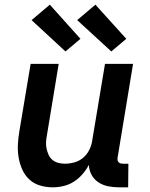

<svg xmlns="http://www.w3.org/2000/svg" viewBox="-20 -793 640 821"><path d="M206 8Q177 8 150.5 0Q124 -8 105 -26Q86 -44 75 -68.5Q64 -93 59.5 -120.5Q55 -148 56.5 -176Q58 -204 63 -233L111 -520H231L181 -217Q178 -202 177 -187Q176 -172 179 -158Q182 -144 187.5 -131.5Q193 -119 203.5 -110Q214 -101 228 -97Q242 -93 257 -93Q277 -93 297.5 -98.5Q318 -104 334.5 -117.5Q351 -131 361 -150.5Q371 -170 374 -190L429 -520H549L483 -120Q482 -115 482.5 -109.5Q483 -104 486.5 -100Q490 -96 495 -94.5Q500 -93 506 -93H529L528 8H489Q465 8 442.5 3.5Q420 -1 401.5 -13Q383 -25 372 -44.5Q361 -64 360 -88Q349 -67 332.5 -48Q316 -29 295.5 -16Q275 -3 251.5 2.5Q228 8 206 8ZM456 -573 310 -707 388 -773 520 -627ZM260 -573 115 -707 193 -773 324 -627Z"/></svg>

Font: Iosevka Extended
Style: Bold Italic
Weight: 700
Width: 7
Italic angle: -9°
Monospace: yes
Designer: Belleve Invis
Foundry: Belleve Invis
Version: Version 32.5.0; ttfautohint (v1.8.4)